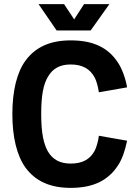

<svg xmlns="http://www.w3.org/2000/svg" viewBox="-20 -904 661 932"><path d="M167 -884 255 -756H420L511 -884H388L340 -810L291 -884ZM323 8C433 8 506 -28 554 -103C573 -132 587 -173 597 -221L460 -245C457 -220 448 -188 440 -173C417 -130 380 -110 323 -110C273 -110 237 -128 213 -168C192 -205 180 -257 180 -350C180 -439 190 -494 213 -532C237 -573 273 -591 323 -591C380 -591 417 -570 440 -527C448 -512 456 -483 460 -456L597 -480C589 -526 572 -570 554 -598C506 -673 433 -708 323 -708C223 -708 152 -675 104 -610C62 -553 40 -463 40 -350C40 -238 62 -148 104 -90C152 -25 223 8 323 8Z"/></svg>

Font: Arthouse Owned
Style: Bold
Weight: 700
Designer: Jeremy Tribby
Foundry: Tribby Type
Version: Version 1.000;PS 001.000;hotconv 1.0.88;makeotf.lib2.5.64775